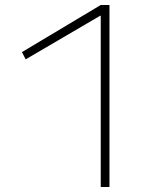

<svg xmlns="http://www.w3.org/2000/svg" viewBox="-20 -750 663 770"><path d="M384 0V-687H382L83 -512L68 -541L384 -730H419V0Z"/></svg>

Font: M PLUS 2 Thin ExtraLight
Style: Regular
Weight: 250
Version: Version 1.001